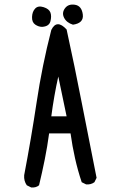

<svg xmlns="http://www.w3.org/2000/svg" viewBox="-20 -825 540 857"><path d="M119.1 11.7 99.6 2Q85.9 -17.6 87.9 -43Q119.1 -206.1 143.6 -369.1Q168 -532.2 209 -691.4Q233.4 -741.2 277.3 -693.4Q313.5 -528.3 345.7 -362.3Q377.9 -196.3 411.1 -31.2L401.4 -11.7Q385.7 0 364.3 -2L344.7 -11.7Q327.1 -64.5 314.9 -118.7Q302.7 -172.9 294.9 -229.5H199.2Q191.4 -170.9 179.7 -112.8Q168 -54.7 154.3 2Q140.6 13.7 119.1 11.7ZM277.3 -305.7 240.2 -483.4Q230.5 -440.4 222.7 -395.5Q214.8 -350.6 209 -305.7ZM168 -705.1Q152.3 -705.1 137.2 -715.3Q122.1 -725.6 123 -749.5Q124 -773.4 137.2 -787.1Q150.4 -800.8 174.8 -793Q199.2 -785.2 205.1 -769Q210.9 -752.9 205.1 -730Q199.2 -707 168 -705.1ZM305.7 -714.8Q277.3 -723.6 266.1 -745.6Q254.9 -767.6 270 -788.1Q285.2 -808.6 314.9 -803.7Q344.7 -798.8 349.6 -760.3Q354.5 -721.7 305.7 -714.8Z"/></svg>

Font: NaikaiFont
Style: Regular
Weight: 400
Version: Version 1.67